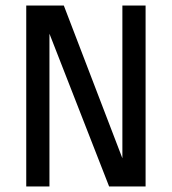

<svg xmlns="http://www.w3.org/2000/svg" viewBox="-20 -675 622 695"><path d="M375 0 159 -553V0H75V-655H211L423 -102V-655H507V0Z"/></svg>

Font: Ropa Sans
Style: Regular
Weight: 400
Designer: Botio Nikoltchev
Foundry: Botio Nikoltchev
Version: Version 1.100